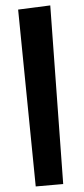

<svg xmlns="http://www.w3.org/2000/svg" viewBox="-61 -872 427 979"><g transform="rotate(-5 152.5 -382.5)"><path d="M235.4 -838.9 221.7 74.2H81.1L70.3 -832Z"/></g></svg>

Font: Fontdiner Swanky
Style: Regular
Weight: 400
Designer: Font Diner, Inc
Foundry: Font Diner, Inc
Version: Version 1.000